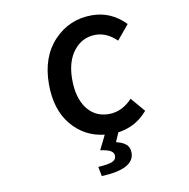

<svg xmlns="http://www.w3.org/2000/svg" viewBox="-104 -856 1208 1225"><g transform="rotate(-10 500.0 -243.5)"><path d="M722.7 -186.5 800.8 -94.7Q723.6 -3.9 608.4 10.7L583 70.3Q626 80.1 647.5 99.6Q668.9 119.1 668.9 153.3Q668.9 258.8 456.1 267.6L444.3 206.1Q510.7 202.1 536.1 190.9Q561.5 179.7 561.5 154.3Q561.5 134.8 542.5 122.6Q523.4 110.4 474.6 103.5L520.5 10.7Q390.6 -3.9 308.1 -103.5Q225.6 -203.1 225.6 -367.2Q225.6 -543.9 325.2 -648.9Q424.8 -753.9 570.3 -753.9Q696.3 -753.9 787.1 -659.2L709 -565.4Q645.5 -627 573.2 -627Q487.3 -627 432.1 -558.1Q377 -489.3 377 -372.1Q377 -252 429.2 -183.1Q481.4 -114.3 570.3 -114.3Q655.3 -114.3 722.7 -186.5Z"/></g></svg>

Font: GenEi Gothic M Regular
Style: Bold
Weight: 700
Designer: o_tamon (Modified); [Source Han Sans]
Ryoko NISHIZUKA  (kana & ideographs); Paul D. Hunt (Latin, Greek & Cyrillic); Wenl
Version: Version 1.1a;Original Version 1.004